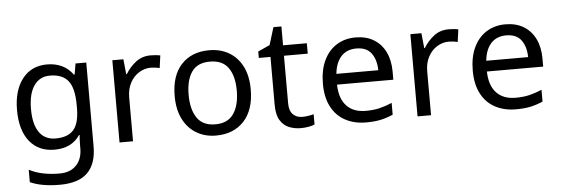

<svg xmlns="http://www.w3.org/2000/svg" viewBox="-54 -833 3643 1247"><g transform="rotate(-5 1767.5 -209.5)"><path d="M275 -546Q328 -546 370.5 -526Q413 -506 443 -465H448L460 -536H530V9Q530 124 471.5 182Q413 240 290 240Q172 240 97 206V125Q176 167 295 167Q364 167 403.5 126.5Q443 86 443 16V-5Q443 -17 444 -39.5Q445 -62 446 -71H442Q388 10 276 10Q172 10 113.5 -63Q55 -136 55 -267Q55 -395 113.5 -470.5Q172 -546 275 -546ZM287 -472Q220 -472 183 -418.5Q146 -365 146 -266Q146 -167 182.5 -114.5Q219 -62 289 -62Q370 -62 407 -105.5Q444 -149 444 -246V-267Q444 -377 406 -424.5Q368 -472 287 -472Z M950 -546Q965 -546 982.5 -544.5Q1000 -543 1013 -540L1002 -459Q989 -462 973.5 -464Q958 -466 944 -466Q903 -466 867 -443.5Q831 -421 809.5 -380.5Q788 -340 788 -286V0H700V-536H772L782 -438H786Q812 -482 853 -514Q894 -546 950 -546Z M1579 -269Q1579 -136 1511.5 -63Q1444 10 1329 10Q1258 10 1202.5 -22.5Q1147 -55 1115 -117.5Q1083 -180 1083 -269Q1083 -402 1150 -474Q1217 -546 1332 -546Q1405 -546 1460.5 -513.5Q1516 -481 1547.5 -419.5Q1579 -358 1579 -269ZM1174 -269Q1174 -174 1211.5 -118.5Q1249 -63 1331 -63Q1412 -63 1450 -118.5Q1488 -174 1488 -269Q1488 -364 1450 -418Q1412 -472 1330 -472Q1248 -472 1211 -418Q1174 -364 1174 -269Z M1897 -62Q1917 -62 1938 -65.5Q1959 -69 1972 -73V-6Q1958 1 1932 5.5Q1906 10 1882 10Q1840 10 1804.5 -4.5Q1769 -19 1747 -55Q1725 -91 1725 -156V-468H1649V-510L1726 -545L1761 -659H1813V-536H1968V-468H1813V-158Q1813 -109 1836.5 -85.5Q1860 -62 1897 -62Z M2286 -546Q2355 -546 2404.5 -516Q2454 -486 2480.5 -431.5Q2507 -377 2507 -304V-251H2140Q2142 -160 2186.5 -112.5Q2231 -65 2311 -65Q2362 -65 2401.5 -74.5Q2441 -84 2483 -102V-25Q2442 -7 2402 1.5Q2362 10 2307 10Q2231 10 2172.5 -21Q2114 -52 2081.5 -113.5Q2049 -175 2049 -264Q2049 -352 2078.5 -415Q2108 -478 2161.5 -512Q2215 -546 2286 -546ZM2285 -474Q2222 -474 2185.5 -433.5Q2149 -393 2142 -321H2415Q2414 -389 2383 -431.5Q2352 -474 2285 -474Z M2893 -546Q2908 -546 2925.5 -544.5Q2943 -543 2956 -540L2945 -459Q2932 -462 2916.5 -464Q2901 -466 2887 -466Q2846 -466 2810 -443.5Q2774 -421 2752.5 -380.5Q2731 -340 2731 -286V0H2643V-536H2715L2725 -438H2729Q2755 -482 2796 -514Q2837 -546 2893 -546Z M3263 -546Q3332 -546 3381.5 -516Q3431 -486 3457.5 -431.5Q3484 -377 3484 -304V-251H3117Q3119 -160 3163.5 -112.5Q3208 -65 3288 -65Q3339 -65 3378.5 -74.5Q3418 -84 3460 -102V-25Q3419 -7 3379 1.5Q3339 10 3284 10Q3208 10 3149.5 -21Q3091 -52 3058.5 -113.5Q3026 -175 3026 -264Q3026 -352 3055.5 -415Q3085 -478 3138.5 -512Q3192 -546 3263 -546ZM3262 -474Q3199 -474 3162.5 -433.5Q3126 -393 3119 -321H3392Q3391 -389 3360 -431.5Q3329 -474 3262 -474Z"/></g></svg>

Font: Noto Sans Soyombo
Style: Regular
Weight: 400
Designer: Monotype Design Team
Foundry: Monotype Imaging Inc.
Version: Version 2.001; ttfautohint (v1.8.4.7-5d5b)